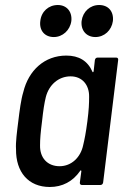

<svg xmlns="http://www.w3.org/2000/svg" viewBox="-20 -739 492 767"><path d="M195 -591C230 -591 260 -618 265 -655C269 -693 246 -719 211 -719C174 -719 145 -693 141 -655C136 -618 158 -591 195 -591ZM361 -591C397 -591 426 -618 431 -655C435 -693 413 -719 376 -719C340 -719 311 -693 306 -655C302 -618 325 -591 361 -591ZM359 -499 354 -454C353 -450 350 -449 349 -453C330 -496 295 -517 245 -517C158 -517 94 -458 73 -371C64 -342 58 -296 53 -254C48 -214 42 -170 44 -143C43 -52 93 8 179 8C229 8 271 -14 300 -56C302 -60 305 -59 305 -55L299 -10C298 -4 302 0 307 0H381C387 0 391 -4 392 -10L452 -499C453 -505 450 -509 444 -509H370C364 -509 360 -505 359 -499ZM312 -158C302 -111 266 -75 218 -75C169 -75 139 -109 140 -158C140 -184 142 -208 148 -255C153 -301 157 -326 163 -351C175 -399 213 -434 262 -434C309 -434 337 -399 336 -352C336 -325 335 -301 329 -254C323 -208 318 -183 312 -158Z"/></svg>

Font: Barlow Semi Condensed Medium
Style: Italic
Weight: 500
Width: 4
Italic angle: -7°
Designer: Jeremy Tribby
Foundry: Tribby Type
Version: Version 1.422;hotconv 1.0.109;makeotfexe 2.5.65596